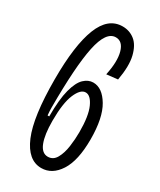

<svg xmlns="http://www.w3.org/2000/svg" viewBox="-178 -733 671 807"><g transform="rotate(30 157.5 -329.5)"><path d="M168 14Q103 14 67 -71Q31 -156 31 -338Q31 -503 64.5 -588Q98 -673 168 -673Q202 -673 227.5 -652.5Q253 -632 264 -587Q275 -542 262 -470L208 -464Q223 -534 211 -576.5Q199 -619 166 -619Q119 -619 99 -523.5Q79 -428 79 -228Q79 -222 79.5 -210.5Q80 -199 81 -191H89Q89 -274 101.5 -321Q114 -368 134.5 -387.5Q155 -407 179 -407Q223 -407 255.5 -352.5Q288 -298 288 -194Q288 -91 254 -38.5Q220 14 168 14ZM168 -41Q194 -41 208 -66Q222 -91 227 -127Q232 -163 232 -197Q232 -276 214 -315.5Q196 -355 172 -355Q147 -355 128.5 -311.5Q110 -268 110 -182Q110 -115 124.5 -78Q139 -41 168 -41Z"/></g></svg>

Font: Bricolage Grotesque 48pt Condensed ExtraLight
Style: Regular
Weight: 200
Width: 3
Designer: Mathieu Triay
Foundry: Atelier Triay
Version: Version 1.000; ttfautohint (v1.8.4.7-5d5b);gftools[0.9.32]